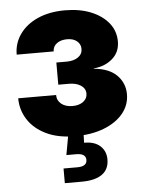

<svg xmlns="http://www.w3.org/2000/svg" viewBox="-53 -575 617 821"><g transform="rotate(-5 255.5 -164.0)"><path d="M254.4 7.8Q180.2 7.8 129.2 -17.1Q78.1 -42 51.5 -83.5Q24.9 -125 24.9 -174.8H187.5Q187.5 -150.9 205.8 -136.2Q224.1 -121.6 253.4 -121.6Q282.2 -121.6 299.8 -135Q317.4 -148.4 317.4 -168.9Q317.4 -191.4 297.6 -204.6Q277.8 -217.8 245.1 -217.8H200.7V-313H245.1Q275.4 -313 294.2 -326.2Q313 -339.4 313 -361.8Q313 -382.3 297.1 -395.3Q281.2 -408.2 255.4 -408.2Q228 -408.2 210.9 -395.5Q193.8 -382.8 193.4 -361.3H34.7Q34.7 -410.2 62.3 -449Q89.8 -487.8 139.6 -510Q189.5 -532.2 256.3 -532.2Q319.8 -532.2 367.9 -512.7Q416 -493.2 443.4 -459Q470.7 -424.8 470.7 -379.9Q470.7 -334.5 438.7 -306.4Q406.7 -278.3 357.9 -273.9V-272.5Q423.8 -266.6 456.8 -232.9Q489.7 -199.2 489.7 -151.9Q489.7 -105.5 460 -69.3Q430.2 -33.2 377.2 -12.7Q324.2 7.8 254.4 7.8ZM191.9 204.1V141.1H251Q272 141.1 282.2 134Q292.5 127 292.5 112.8Q292.5 99.1 282.2 92Q272 85 251 85H209L228 -20.5H290V0L289.1 39.1Q333.5 38.6 357.9 60.8Q382.3 83 382.3 118.7Q382.3 161.1 352.1 182.6Q321.8 204.1 264.2 204.1Z"/></g></svg>

Font: Inter 28pt ExtraBold
Style: Regular
Weight: 800
Designer: Rasmus Andersson
Foundry: rsms
Version: Version 4.001;git-66647c0bb